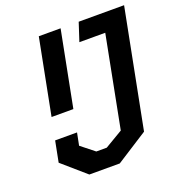

<svg xmlns="http://www.w3.org/2000/svg" viewBox="-132 -841 890 952"><g transform="rotate(-20 313.5 -365.0)"><path d="M99.5 -332H214.5L292 -730H177ZM55 -107 178 0H338.5L505.5 -107L627 -730H387.5L356 -633.5H492.5L399 -151.5L304.5 -95.5H249.5L179 -151.5L192 -217H76.5Z"/></g></svg>

Font: Monaspace Krypton Medium
Style: Italic
Weight: 500
Italic angle: -11°
Designer: Riley Cran & the Lettermatic Team
Foundry: Lettermatic
Version: Version 1.101 (Monaspace Krypton)